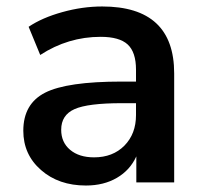

<svg xmlns="http://www.w3.org/2000/svg" viewBox="-20 -569 638 599"><path d="M248 9.8Q163.1 9.8 107.9 -38.6Q52.7 -86.9 52.7 -161.1Q52.7 -245.1 120.6 -279.8Q188.5 -314.5 359.4 -314.5H404.3V-351.6Q404.3 -406.2 378.4 -430.2Q352.5 -454.1 293.9 -454.1Q192.4 -454.1 105.5 -397.5L69.3 -485.4Q111.3 -513.7 174.3 -531.2Q237.3 -548.8 298.8 -548.8Q523.4 -548.8 523.4 -339.8V0H405.3V-81.1Q385.7 -38.1 344.7 -14.2Q303.7 9.8 248 9.8ZM170.9 -164.1Q170.9 -125 198.7 -101.6Q226.6 -78.1 273.4 -78.1Q332 -78.1 368.2 -114.7Q404.3 -151.4 404.3 -210V-247.1H360.4Q253.9 -247.1 212.4 -228.5Q170.9 -210 170.9 -164.1Z"/></svg>

Font: Min Sans SemiBold
Style: Regular
Weight: 600
Designer: Jinseong-Kim, NotoSansCJK, Nunito
Foundry: Jinseong-Kim
Version: Version 1.400;Glyphs 3.1.2 (3151)